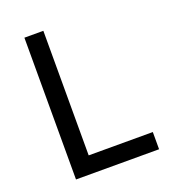

<svg xmlns="http://www.w3.org/2000/svg" viewBox="-126 -768 759 860"><g transform="rotate(-20 253.5 -338.0)"><path d="M88.9 0V-675.8H179.2V-82H484.9V0Z"/></g></svg>

Font: Lorenzo Sans
Style: Regular
Weight: 400
Foundry: Intel Corporation
Version: Version 1.00; ttfautohint (v1.5)